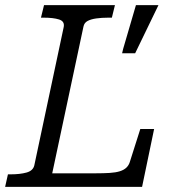

<svg xmlns="http://www.w3.org/2000/svg" viewBox="-38 -730 693 750"><path d="M411 -710 399 -661H385Q359 -661 338 -658Q317 -655 304 -648Q291 -641 288 -626L166 -53H335Q367 -53 390.5 -54.5Q414 -56 430 -61Q446 -66 455.5 -75Q465 -84 469 -97L510 -226H564L517 0H-18L-7 -49H4Q40 -49 65.5 -56Q91 -63 96 -84L211 -625Q215 -647 192.5 -654Q170 -661 133 -661H122L134 -710ZM490 -522 581 -710H493L443 -539L439 -522Z"/></svg>

Font: Roboto Serif Light
Style: Italic
Weight: 300
Italic angle: -10°
Version: Version 1.007